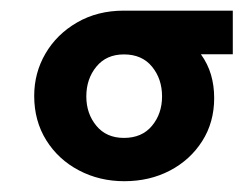

<svg xmlns="http://www.w3.org/2000/svg" viewBox="-20 -726 467 361"><path d="M213.7 -385.3Q167 -385.3 128.3 -405.7Q89.7 -426 67 -462.3Q44.3 -498.7 44.3 -545.7Q44.3 -589 65.5 -625.3Q86.7 -661.7 125 -683.8Q163.3 -706 213 -706H417.7V-624H357.7Q370.7 -606 376.7 -585.5Q382.7 -565 382.7 -541.7Q382.7 -496 360.2 -460.7Q337.7 -425.3 299.5 -405.3Q261.3 -385.3 213.7 -385.3ZM213 -466.7Q247 -466.7 265.8 -489.5Q284.7 -512.3 284.7 -544.7Q284.7 -577.7 265.8 -600.7Q247 -623.7 213 -623.7Q180 -623.7 161.2 -600.7Q142.3 -577.7 142.3 -544.7Q142.3 -512.3 161.2 -489.5Q180 -466.7 213 -466.7Z"/></svg>

Font: MuseoModerno Thin
Style: Regular
Weight: 100
Designer: Pablo Cosgaya, Héctor Gatti, Marcela Romero, and the Authors of The MuseoModerno Project.
Foundry: Omnibus-Type Team
Version: Version 1.003